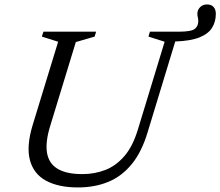

<svg xmlns="http://www.w3.org/2000/svg" viewBox="-20 -812 966 842"><path d="M199.5 -257.5Q178.5 -188.5 186.2 -141.8Q194 -95 232.5 -71.8Q271 -48.5 341 -48.5Q395.5 -48.5 442.2 -66.8Q489 -85 525.8 -127.8Q562.5 -170.5 585 -245L702 -629L631 -651.5L637.5 -673H762.5Q818 -673 833.8 -685Q849.5 -697 849.5 -719.5Q849.5 -729 847.5 -736.2Q845.5 -743.5 845.5 -751Q845.5 -768.5 857.5 -780.5Q869.5 -792.5 888 -792.5Q906.5 -792.5 916.5 -781.5Q926.5 -770.5 926.5 -751.5Q926.5 -717 910.2 -690.5Q894 -664 855.2 -648.2Q816.5 -632.5 748.5 -630L628 -234Q602 -146.5 558.2 -92.8Q514.5 -39 455 -14.5Q395.5 10 322 10Q236.5 10 182 -19.5Q127.5 -49 111.2 -110Q95 -171 123.5 -264.5L235 -629L163.5 -651.5L170.5 -673H401.5L395 -651.5L312.5 -627.5Z"/></svg>

Font: Newsreader 17pt
Style: Italic
Weight: 400
Italic angle: -17°
Version: Version 1.003